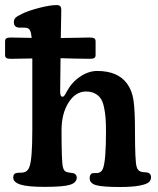

<svg xmlns="http://www.w3.org/2000/svg" viewBox="-39 -729 624 757"><path d="M88.4 -216.3V-467.8V-498.5Q76.2 -498.5 46.9 -497.8Q17.6 -497.1 3.9 -497.1Q-8.3 -497.1 -13.7 -500.2Q-19 -503.4 -19 -512.2V-565.9Q-19 -574.7 -13.7 -577.9Q-8.3 -581.1 3.9 -581.1Q17.1 -581.1 45.7 -580.3Q74.2 -579.6 85.9 -579.6Q84 -599.6 79.8 -608.2Q75.7 -616.7 67.4 -618.7Q59.1 -620.6 47.9 -620.1Q36.6 -619.6 31.7 -620.6Q15.6 -624 15.6 -641.6Q15.6 -652.3 22.2 -658.9Q28.8 -665.5 48.3 -674.8Q74.7 -687.5 116.7 -698.2Q158.7 -709 184.1 -709Q194.3 -709 198.5 -704.6Q202.6 -700.2 202.6 -689Q202.6 -688.5 200.7 -579.1Q226.6 -579.1 262.7 -580.1Q298.8 -581.1 314.9 -581.1Q327.1 -581.1 332.5 -577.9Q337.9 -574.7 337.9 -565.9V-512.2Q337.9 -503.4 332.5 -500.2Q327.1 -497.1 314.9 -497.1Q297.4 -497.1 258.5 -498Q219.7 -499 199.7 -499.5Q198.2 -416 198.2 -368.2Q198.2 -347.7 207 -347.7Q209 -347.7 210.7 -348.4Q212.4 -349.1 214.4 -351.6Q216.3 -354 217.3 -355.5Q218.3 -356.9 220.7 -361.6Q223.1 -366.2 224.6 -368.7Q244.1 -404.8 277.1 -427Q310.1 -449.2 344.2 -449.2Q425.3 -449.2 461.9 -399.4Q481.9 -372.1 487.5 -332.8Q493.2 -293.5 493.2 -210.9Q493.2 -93.8 499.5 -72.3Q503.9 -55.2 517.6 -51.8Q523.9 -50.3 531.7 -49.8Q539.6 -49.3 542.5 -48.8Q556.6 -44.9 556.6 -30.8Q556.6 -19 548.3 -11Q540 -2.9 511.7 2.7Q483.4 8.3 434.1 8.3Q364.7 8.3 339.6 1Q314.5 -6.3 314.5 -26.4Q314.5 -43.5 326.7 -46.4Q329.6 -46.9 338.4 -46.6Q347.2 -46.4 350.1 -47.9Q363.3 -51.3 368.2 -67.9Q378.9 -101.1 378.9 -210.4Q378.9 -242.2 377.2 -264.4Q375.5 -286.6 370.8 -307.6Q366.2 -328.6 357.7 -341.1Q349.1 -353.5 334.7 -360.8Q320.3 -368.2 300.3 -368.2Q258.8 -368.2 231.2 -324.5Q203.6 -280.8 203.6 -215.3Q203.6 -91.8 209 -70.3Q212.9 -52.2 227.5 -49.8Q233.4 -48.3 240.5 -47.6Q247.6 -46.9 251.5 -45.9Q255.9 -44.4 259.8 -40Q263.7 -35.6 263.7 -29.8Q263.7 -8.8 237.1 -0.5Q210.4 7.8 136.7 7.8Q70.8 7.8 42 -1.2Q13.2 -10.3 13.2 -28.8Q13.2 -44.4 24.4 -46.4Q28.8 -47.9 39.3 -48.1Q49.8 -48.3 54.2 -49.3Q70.8 -52.7 77.1 -71.3Q88.4 -101.1 88.4 -216.3Z"/></svg>

Font: Cooper* SemiBold
Style: Regular
Weight: 600
Designer: Owen Earl
Foundry: indestructible type*
Version: Version 0.001